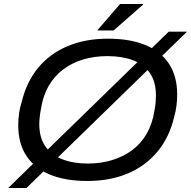

<svg xmlns="http://www.w3.org/2000/svg" viewBox="-20 -891 953 958"><path d="M415 12Q307 12 230 -19.5Q153 -51 112 -113Q71 -175 71 -266Q71 -298 75.5 -328Q80 -358 89 -385Q113 -484 171.5 -554Q230 -624 318 -661Q406 -698 519 -698Q628 -698 705 -666.5Q782 -635 823 -573Q864 -511 864 -420Q864 -391 860.5 -363Q857 -335 849 -308Q826 -208 767 -136Q708 -64 619 -26Q530 12 415 12ZM418 -75Q483 -75 539 -92Q595 -109 639 -141.5Q683 -174 711.5 -223Q740 -272 750 -336Q753 -350 754.5 -361.5Q756 -373 756.5 -382Q757 -391 757.5 -399.5Q758 -408 758 -415Q758 -483 728 -526.5Q698 -570 643.5 -590.5Q589 -611 516 -611Q451 -611 395.5 -594.5Q340 -578 296 -545Q252 -512 223.5 -463.5Q195 -415 185 -351Q182 -337 180.5 -325.5Q179 -314 178 -305Q177 -296 176.5 -287.5Q176 -279 176 -272Q176 -204 206.5 -160.5Q237 -117 291.5 -96Q346 -75 418 -75ZM21 47 822 -733H913L112 47ZM465 -739 579 -871H693L694 -868L547 -739Z"/></svg>

Font: Archivo SemiExpanded
Style: Italic
Weight: 400
Width: 6
Italic angle: -10°
Designer: Hector Gatti
Foundry: Omnibus-Type
Version: Version 2.001